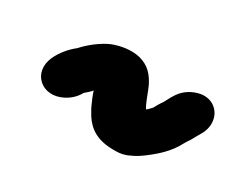

<svg xmlns="http://www.w3.org/2000/svg" viewBox="-74 -704 1021 856"><g transform="rotate(30 436.5 -276.5)"><path d="M245.9 -157.5C274.5 -171.8 296.1 -192.3 310.7 -219C321.9 -228.3 332.2 -238 341.5 -248C341.6 -248.7 342.5 -249.7 344.1 -251C350.4 -230 361.2 -205.1 370.1 -186C375.9 -172.2 385.7 -158.6 392.1 -146C422.5 -99 467.1 -66 552.2 -66H564.2C587.2 -66 604.4 -70.5 621.9 -77C624.1 -77.8 634.1 -84 636.8 -84C655.2 -92.7 673.4 -104 691.6 -118C736.4 -151.6 781.6 -192.2 809.1 -246C814.7 -256.4 823.3 -269.1 828.1 -276C835.4 -287.9 840.4 -299.4 848.3 -312L855.9 -325C872.1 -353 876.9 -381.2 870.3 -409.5C859.6 -454.9 810.3 -496.8 736.3 -467.5C705.2 -455.2 681.2 -435 664.3 -407L656.9 -395C650.6 -383.7 645.3 -373.7 640.9 -365C639.9 -363.7 639.4 -362.7 639.3 -362L632.3 -352C625.6 -342 619 -330.7 612.5 -318C605.1 -310 597.4 -300.9 588.9 -295L588.7 -294C585.7 -299.4 581.7 -304.5 579.1 -311C565.6 -339.8 557.1 -368.2 544.1 -396C523.6 -436.4 498.2 -467.9 446.2 -482C399.4 -493.1 349.7 -483.8 309.6 -469C266.4 -451.2 217.4 -412.8 186.5 -378C155.6 -354.1 125.7 -318.5 109.3 -282C66.5 -186.8 152.7 -110.7 245.9 -157.5Z"/></g></svg>

Font: Smoothie
Style: BlkIt
Weight: 900
Foundry: Cannot Into Space Fonts
Version: Version 0.8